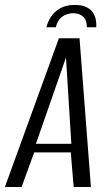

<svg xmlns="http://www.w3.org/2000/svg" viewBox="-43 -743 433 763"><path d="M254.5 -723.4Q283.1 -723.4 300.8 -714.5Q318.4 -705.7 327 -691.9Q335.6 -678.1 338.1 -662.8Q340.7 -647.5 339.4 -634.6H302.3Q302.4 -662.6 287.6 -676.6Q272.7 -690.5 248.9 -690.5Q223.6 -690.5 204.7 -677.1Q185.7 -663.6 178.8 -634.6H141.4Q146.4 -655.3 159.2 -675.6Q172 -695.8 195.4 -709.6Q218.7 -723.4 254.5 -723.4ZM-23.5 0 191.1 -591H273L318.3 0H249.7L238.3 -137.3H93L42.7 0ZM99.8 -171.5H240.5L219.2 -514.4Z"/></svg>

Font: Alumni Sans Thin
Style: Italic
Weight: 100
Italic angle: -8°
Designer: Robert E. Leuschke
Foundry: Robert E. Leuschke
Version: Version 1.016